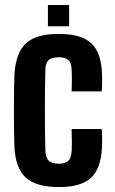

<svg xmlns="http://www.w3.org/2000/svg" viewBox="-20 -746 463 775"><path d="M269 -377Q269.7 -388.3 269.9 -405.7Q270.2 -423.1 269.9 -439.7Q269.7 -456.3 269.3 -464.9Q268 -492.4 255.9 -503.6Q243.7 -514.9 216.5 -514.9Q188.6 -514.9 176.3 -503.6Q164.1 -492.4 163.1 -464.9Q162.1 -424 161.6 -383.1Q161.1 -342.3 161.1 -301.4Q161.1 -260.4 161.6 -220Q162.1 -179.6 163.1 -139.1Q164.1 -109.2 176.8 -97.2Q189.5 -85.2 218.2 -85.2Q244.5 -85.2 256.3 -97.2Q268 -109.2 269.3 -139.1Q270 -153.3 270.1 -175.6Q270.2 -197.8 269 -224.9H390.6Q391.7 -214.6 392.2 -192Q392.6 -169.5 391.6 -152Q387.8 -66 347.5 -28.5Q307.2 9.1 218.2 9.1Q126.4 9.1 84.6 -28.5Q42.8 -66 38.2 -152Q37.2 -176.1 36.7 -214.9Q36.2 -253.7 36.2 -297.5Q36.2 -341.3 36.7 -381.1Q37.2 -420.9 38.2 -446.3Q44.1 -534 85.2 -571.5Q126.4 -609.1 216.5 -609.1Q306.8 -609.1 347.4 -572.3Q388 -535.6 391.6 -451.1Q392.5 -433.7 392.1 -410.7Q391.7 -387.7 390.6 -377ZM173.4 -640V-725.7H259V-640Z"/></svg>

Font: Big Shoulders Thin
Style: Regular
Weight: 100
Designer: Patric King
Foundry: XO Type Co
Version: Version 2.002